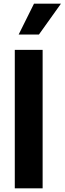

<svg xmlns="http://www.w3.org/2000/svg" viewBox="-20 -1020 350 1040"><path d="M81.1 -833 164.1 -1000H310.1L190.9 -833ZM60.1 0V-750H210.9V0Z"/></svg>

Font: Orkney
Style: Bold
Weight: 700
Designer: Samuel Oakes and Alfredo Marco Pradil
Foundry: Alfredo Marco Pradil
Version: 1.0